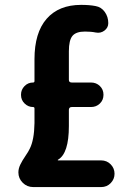

<svg xmlns="http://www.w3.org/2000/svg" viewBox="-20 -760 540 780"><path d="M390.6 -108.4Q414.1 -108.4 429.7 -92.3Q445.3 -76.2 445.3 -54.2Q445.3 -32.2 429.7 -16.1Q414.1 0 390.6 0H115.2Q89.8 0 72.3 -17.6Q54.7 -35.2 54.7 -59.6Q54.7 -75.2 62.5 -91.3Q70.3 -107.4 83 -126Q95.7 -144.5 100.6 -155.3Q119.1 -191.4 120.1 -259.8V-319.3Q120.1 -325.2 114.3 -325.2Q94.7 -325.2 80.1 -339.4Q65.4 -353.5 65.4 -374V-376Q65.4 -395.5 79.6 -410.2Q93.8 -424.8 114.3 -424.8Q120.1 -424.8 120.1 -430.7V-519.5Q120.1 -627 169.4 -683.6Q218.8 -740.2 309.6 -740.2Q343.8 -740.2 368.2 -735.4Q391.6 -731.4 405.8 -711.4Q419.9 -691.4 419.9 -666Q419.9 -647.5 404.3 -635.7Q388.7 -624 369.1 -627.9Q350.6 -631.8 325.2 -631.8Q289.1 -631.8 274.4 -614.3Q259.8 -596.7 259.8 -551.8V-435.5Q259.8 -424.8 271.5 -424.8H349.6Q371.1 -424.8 385.7 -410.6Q400.4 -396.5 400.4 -375Q400.4 -353.5 385.7 -339.4Q371.1 -325.2 349.6 -325.2H271.5Q260.7 -325.2 259.8 -314.5V-248Q259.8 -136.7 215.8 -111.3Q214.8 -111.3 214.8 -109.4Q214.8 -108.4 215.8 -108.4Z"/></svg>

Font: Rounded-X Mgen+ 1mn bold
Style: Bold
Weight: 700
Designer: [Source Han Sans]
Ryoko NISHIZUKA  (kana & ideographs); Paul D. Hunt (Latin, Greek & Cyrillic); Wenlong ZHANG  (bopomofo
Version: Version 1.059.20150602